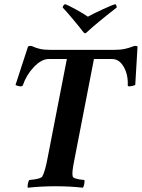

<svg xmlns="http://www.w3.org/2000/svg" viewBox="-20 -875 664 899"><path d="M377.9 -718.8Q375 -718.8 367.2 -728.5Q350.6 -750.5 320.3 -786.6Q290 -822.8 273.4 -839.8Q275.9 -852.5 285.2 -855.5Q294.4 -853 333.5 -831.8Q372.6 -810.5 391.6 -796.9Q415.5 -810.5 461.4 -831.5Q507.3 -852.5 519.5 -855.5Q522.5 -854 524.7 -848.9Q526.9 -843.8 526.4 -839.8Q428.2 -763.2 391.6 -728.5Q381.8 -718.8 377.9 -718.8ZM355.5 -641.6H515.6Q544.4 -641.6 564.9 -646.2Q585.4 -650.9 596.7 -655.5Q607.9 -660.2 613.3 -660.2Q619.6 -660.2 624 -657.2L613.3 -477.5Q611.3 -475.6 601.6 -473.1Q591.8 -470.7 585.9 -470.7Q578.1 -470.7 578.1 -475.6Q580.6 -524.4 559.6 -561.5Q538.6 -598.6 504.9 -598.6H419.9L331.1 -141.6Q330.1 -136.7 327.9 -124.8Q325.7 -112.8 324.7 -108.2Q323.7 -103.5 322.3 -94.2Q320.8 -85 320.3 -80.6Q319.8 -76.2 319.3 -69.6Q318.8 -63 319.1 -58.3Q319.3 -53.7 320.3 -49.8Q322.3 -36.6 375 -32.2Q377 -27.3 374.5 -13.9Q372.1 -0.5 368.2 3.9Q308.6 -2.9 240.2 -2.9Q173.8 -2.9 110.4 3.9Q107.9 -0.5 110.4 -13.9Q112.8 -27.3 117.2 -32.2Q171.9 -36.6 178.7 -49.8Q191.4 -72.8 204.1 -141.6L293 -598.6H208Q174.3 -598.6 138.9 -561.5Q103.5 -524.4 86.9 -475.6Q84.5 -470.7 77.1 -470.7Q71.3 -470.7 62.7 -473.1Q54.2 -475.6 52.7 -477.5L111.3 -657.2Q117.2 -660.2 123 -660.2Q128.4 -660.2 137.9 -655.5Q147.5 -650.9 166.3 -646.2Q185.1 -641.6 213.9 -641.6Z"/></svg>

Font: Amiri
Style: Bold Slanted
Weight: 700
Italic angle: 9°
Designer: Khaled Hosny
Version: Version 000.107